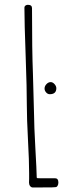

<svg xmlns="http://www.w3.org/2000/svg" viewBox="-20 -789 323 814"><path d="M119.6 5.9Q179.2 5.9 200.2 5.4Q205.1 5.4 208.5 4.9L215.3 4.4Q220.7 4.4 224.1 -1.5Q227.5 -7.3 227.5 -15.1Q227.5 -33.2 213.9 -33.2H152.3Q140.1 -33.2 138.7 -33.7Q135.7 -34.7 135.7 -36.6Q135.3 -66.9 129.9 -161.1Q124.5 -260.3 124.5 -297.9L119.6 -477.1Q115.7 -573.7 115.7 -754.4Q115.7 -768.6 98.1 -768.6Q92.3 -768.6 87.9 -765.4Q83.5 -762.2 83.5 -756.8Q83.5 -694.3 88.9 -547.9Q93.8 -414.6 93.8 -338.9Q93.8 -286.6 98.6 -196.8Q103.5 -106.9 103.5 -55.2V-31.2L103 -15.1Q103 -6.3 107.7 -0.2Q112.3 5.9 119.6 5.9ZM190.9 -389.6Q218.8 -389.6 218.8 -415Q218.8 -423.8 211.2 -432.4Q203.6 -440.9 194.8 -440.9Q185.1 -440.9 177 -432.4Q168.9 -423.8 168.9 -413.6Q168.9 -404.8 175.5 -397.2Q182.1 -389.6 190.9 -389.6Z"/></svg>

Font: Amatica SC
Style: Regular
Weight: 400
Version: Version 2.000